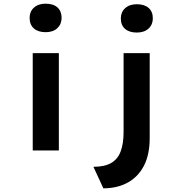

<svg xmlns="http://www.w3.org/2000/svg" viewBox="-20 -818 986 1044"><path d="M158 0V-529H300V0ZM228 -643Q187 -643 164 -663.5Q141 -684 141 -721Q141 -755 164.5 -776.5Q188 -798 228 -798Q270 -798 292.5 -777.5Q315 -757 315 -721Q315 -687 292 -665Q269 -643 228 -643ZM542 206 488 89Q548 89 584 68.5Q620 48 636 5.5Q652 -37 652 -101V-529H794V-67Q794 22 763 82.5Q732 143 675 174.5Q618 206 542 206ZM724 -641Q683 -641 660 -661Q637 -681 637 -718Q637 -752 660.5 -773.5Q684 -795 724 -795Q765 -795 788 -775Q811 -755 811 -718Q811 -684 787.5 -662.5Q764 -641 724 -641Z"/></svg>

Font: Lexend Giga SemiBold
Style: Regular
Weight: 600
Designer: Bonnie Shaver-Troup, Thomas Jockin
Foundry: Lexend
Version: Version 1.007